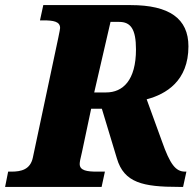

<svg xmlns="http://www.w3.org/2000/svg" viewBox="-44 -734 760 754"><path d="M-24 0H355L368 -60H337C298 -60 269 -64 269 -90C269 -97 271 -109 278 -137L314 -307H356L415 -112C443 -16 518 0 658 0H675L688 -60H683C646 -60 624 -88 592 -179L532 -344C608 -364 696 -416 696 -552C696 -661 621 -714 469 -714H126L113 -654H126C165 -654 192 -650 192 -624C192 -620 190 -611 185 -586L85 -115C75 -68 39 -60 1 -60H-12ZM373 -371H326L390 -648H424C469 -648 490 -620 490 -540C490 -418 438 -371 373 -371Z"/></svg>

Font: Noto Serif SemiCondensed Black
Style: Italic
Weight: 900
Width: 4
Italic angle: -12°
Designer: Monotype Design Team
Foundry: Monotype Imaging Inc.
Version: Version 2.014